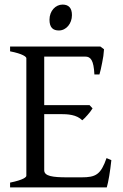

<svg xmlns="http://www.w3.org/2000/svg" viewBox="-20 -818 536 838"><path d="M466 -119 445 -128C420 -56 398 -44 336 -44H273C210 -44 173 -49 173 -75V-320H242C276 -320 314 -318 339 -293C342 -296 346 -299 350 -303L362 -316C370 -325 378 -335 384 -345L371 -359H173V-571H352C376 -571 389 -555 392 -493H414C416 -499 418 -507 420 -516L426 -545C430 -563 433 -584 434 -603L418 -615H24V-594C80 -583 95 -570 95 -564V-51C95 -45 83 -33 24 -21V0H446C453 -23 461 -71 466 -119ZM196 -732C196 -697 212 -685 237 -685C269 -685 294 -715 294 -752C294 -783 280 -798 253 -798C223 -798 196 -771 196 -732Z"/></svg>

Font: Temporarium
Style: Regular
Weight: 400
Version: Version 1.1